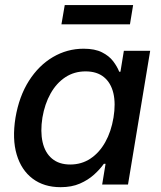

<svg xmlns="http://www.w3.org/2000/svg" viewBox="-20 -739 645 769"><path d="M222.7 10.7Q156.2 10.7 110.8 -23.4Q65.4 -57.6 46.9 -119.9Q28.3 -182.1 42 -267.6Q56.6 -353.5 95.9 -415.3Q135.3 -477.1 192.1 -510.5Q249 -543.9 314.9 -543.9Q359.9 -543.9 388.4 -529.5Q417 -515.1 433.1 -493.9Q449.2 -472.7 457.5 -451.7H462.4L476.1 -535.6H581.5L492.7 0H389.2L402.8 -83H396Q380.4 -61 356.7 -39.6Q333 -18.1 300 -3.7Q267.1 10.7 222.7 10.7ZM261.2 -80.1Q306.6 -80.1 342.3 -103.8Q377.9 -127.4 401.6 -169.7Q425.3 -211.9 434.6 -268.1Q443.8 -324.2 434.1 -365.7Q424.3 -407.2 396.2 -430.2Q368.2 -453.1 322.8 -453.1Q277.3 -453.1 241.7 -429.7Q206.1 -406.2 182.6 -364.5Q159.2 -322.8 149.9 -268.1Q141.1 -212.4 150.6 -169.9Q160.2 -127.4 188.2 -103.8Q216.3 -80.1 261.2 -80.1ZM513.2 -718.8 500.5 -641.6H226.1L239.3 -718.8Z"/></svg>

Font: Inter 20pt Medium
Style: Italic
Weight: 500
Italic angle: -9.3988°
Version: Version 4.001;git-66647c0bb